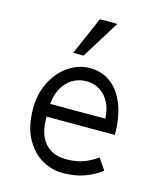

<svg xmlns="http://www.w3.org/2000/svg" viewBox="-121 -904 842 1000"><g transform="rotate(15 300.0 -404.0)"><path d="M76.5 -279Q76.5 -356 108.5 -419.8Q140.5 -483.5 194.2 -520.2Q248 -557 310.5 -557Q372.5 -557 420.8 -522Q469 -487 496.2 -418.5Q523.5 -350 523.5 -254H155.5Q154 -162 194.8 -114Q235.5 -66 310.5 -66Q368.5 -66 407.8 -82Q447 -98 477.5 -120L518.5 -60Q482 -30.5 430.2 -11.2Q378.5 8 309.5 8Q255 8 201.5 -21.2Q148 -50.5 112.2 -115Q76.5 -179.5 76.5 -279ZM309.5 -486Q268.5 -486 234.8 -465.8Q201 -445.5 180.5 -408.5Q160 -371.5 156.5 -323H453.5Q452 -371.5 433.2 -408.5Q414.5 -445.5 382.2 -465.8Q350 -486 309.5 -486ZM203.5 -611 292.5 -816H386.5L259.5 -611Z"/></g></svg>

Font: JuliaMono Light
Style: Regular
Weight: 300
Monospace: yes
Designer: cormullion
Foundry: corm
Version: Version 0.054; ttfautohint (v1.8.4)